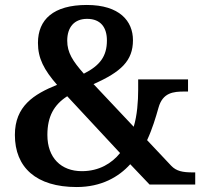

<svg xmlns="http://www.w3.org/2000/svg" viewBox="-20 -744 819 774"><path d="M289 10C389 10 459 -31 505 -82L583 0H767V-49H758C716 -49 691 -54 670 -76L573 -179C594 -224 608 -271 619 -310C636 -371 679 -375 724 -375H738V-424H537V-382C537 -336 533 -279 519 -233L357 -405C468 -454 516 -499 516 -582C516 -659 462 -724 330 -724C195 -724 133 -665 133 -571C133 -509 157 -463 210 -402C116 -364 40 -316 40 -200C40 -69 126 10 289 10ZM318 -447C273 -498 251 -532 251 -580C251 -635 280 -668 331 -668C387 -668 411 -632 411 -581C411 -517 383 -480 318 -447ZM310 -54C227 -54 171 -107 171 -200C171 -275 198 -322 251 -356L464 -127C431 -86 380 -54 310 -54Z"/></svg>

Font: Noto Serif Ethiopic SemiBold
Style: Regular
Weight: 600
Designer: Monotype Design Team
Foundry: Monotype Imaging Inc.
Version: Version 2.102